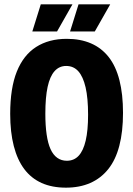

<svg xmlns="http://www.w3.org/2000/svg" viewBox="-20 -852 614 885"><path d="M284 13Q220 13 172 -8.5Q124 -30 92 -72.5Q60 -115 43.5 -179Q27 -243 27 -327Q27 -446 57.5 -522Q88 -598 146.5 -635.5Q205 -673 288 -673Q351 -673 399.5 -652Q448 -631 481 -589Q514 -547 530.5 -482.5Q547 -418 547 -332Q547 -245 530 -180Q513 -115 479 -72.5Q445 -30 396 -8.5Q347 13 284 13ZM288 -111Q321 -111 342.5 -134Q364 -157 375 -204Q386 -251 386 -323Q386 -400 374.5 -449.5Q363 -499 341 -523.5Q319 -548 285 -548Q253 -548 231.5 -524Q210 -500 199.5 -451.5Q189 -403 189 -328Q189 -273 195 -232Q201 -191 213 -164.5Q225 -138 244 -124.5Q263 -111 288 -111ZM243 -707H129L168 -832H314ZM417 -707H303L342 -832H488Z"/></svg>

Font: Bricolage Grotesque 72pt SemiCondensed ExtraBold
Style: Regular
Weight: 800
Width: 4
Designer: Mathieu Triay
Foundry: Atelier Triay
Version: Version 1.001;gftools[0.9.33.dev8+g029e19f]